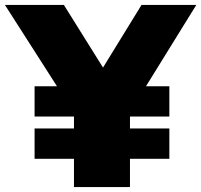

<svg xmlns="http://www.w3.org/2000/svg" viewBox="-52 -760 818 780"><path d="M88.5 -115V-238H248.5V-286.5H88.5V-409.5H179.5L-32 -740H207.5L366.5 -485.5L523 -740H745.5L541 -409.5H636V-286.5H476V-238H636V-115H476V0H248.5V-115Z"/></svg>

Font: Encode Sans SemiExpanded SemiExpanded Black
Style: Regular
Weight: 900
Width: 6
Designer: Multiple Designers
Foundry: Impallari Type
Version: Version 3.000; ttfautohint (v1.8.3) -l 8 -r 50 -G 200 -x 14 